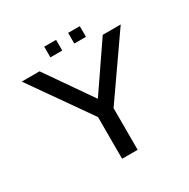

<svg xmlns="http://www.w3.org/2000/svg" viewBox="-173 -939 1084 1099"><g transform="rotate(-30 369.5 -389.5)"><path d="M584.1 -669.9 376.8 -366.8 166.4 -669.9H48.8L325.3 -275.6V0H428V-275.6L702.8 -669.9ZM338.4 -778.6H260.1V-708H338.4ZM495 -778.6H418.1V-708H495Z"/></g></svg>

Font: SaysetthaMai Thin
Style: Regular
Weight: 100
Designer: John M. Durdin
Foundry: Lao Script for Windows
Version: Version 1.101